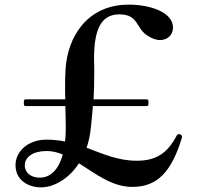

<svg xmlns="http://www.w3.org/2000/svg" viewBox="-20 -796 852 829"><path d="M753 -217C751 -217 749 -216 747 -215C744 -212 742 -210 741 -207C701 -133 653 -102 570 -102C489 -102 424 -132 354 -158C363 -185 370 -216 373 -251C377 -285 379 -313 381 -338H613C618 -338 621 -341 621 -346V-359C621 -364 618 -367 613 -367H384C386 -406 387 -442 387 -493C387 -515 386 -534 386 -553C388 -655 409 -734 495 -734C582 -734 564 -671 622 -639C634 -631 654 -623 671 -623C703 -623 727 -645 727 -677C727 -743 629 -776 536 -776C356 -776 271 -636 263 -496C261 -466 261 -439 261 -416C261 -399 261 -383 262 -367H91C86 -367 83 -364 83 -359V-346C83 -341 86 -338 91 -338H262C263 -309 264 -279 264 -244C264 -222 263 -203 261 -185C236 -190 209 -193 180 -193C102 -193 47 -143 47 -83C47 -19 100 13 158 13C205 13 273 -17 321 -91C392 -46 464 11 551 11C657 11 719 -50 765 -200C766 -203 766 -204 766 -206C766 -214 757 -217 753 -217ZM153 -29C106 -29 87 -57 87 -81C87 -119 123 -144 182 -144C206 -144 228 -138 251 -129C231 -55 191 -29 153 -29Z"/></svg>

Font: Shippori Mincho OTF
Style: Bold
Weight: 800
Designer: FONTDASU
Foundry: FONTDASU / Google Inc. / but / Adobe
Version: Version 3.300;hotconv 1.0.109;makeotfexe 2.5.65596